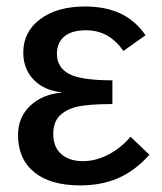

<svg xmlns="http://www.w3.org/2000/svg" viewBox="-20 -558 496 588"><path d="M233.9 -64.5Q273.4 -64.5 311.8 -84.5Q350.1 -104.5 379.9 -139.2L437.5 -84Q394 -35.2 342.5 -12.7Q291 9.8 225.6 9.8Q134.3 9.8 84.7 -30.8Q35.2 -71.3 35.2 -144.5Q35.2 -198.7 72.3 -233.9Q109.4 -269 168 -274.4V-275.4Q114.3 -281.2 82.8 -314.2Q51.3 -347.2 51.3 -397Q51.3 -460.9 103.3 -499.5Q155.3 -538.1 240.2 -538.1Q303.2 -538.1 348.6 -516.8Q394 -495.6 425.8 -450.2L357.9 -401.9Q335.9 -433.6 307.6 -449.5Q279.3 -465.3 243.2 -465.3Q199.7 -465.3 177 -446.3Q154.3 -427.2 154.3 -393.6Q154.3 -351.6 190.9 -332Q227.5 -312 324.2 -312V-239.3Q250 -239.3 215.3 -231Q180.2 -222.2 161.6 -202.4Q143.1 -182.6 143.1 -147.9Q143.1 -107.9 167.5 -86.2Q191.9 -64.5 233.9 -64.5Z"/></svg>

Font: Arimo Medium
Style: Regular
Weight: 500
Designer: Steve Matteson
Foundry: Monotype Imaging Inc.
Version: Version 1.33